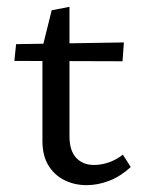

<svg xmlns="http://www.w3.org/2000/svg" viewBox="-20 -534 421 561"><path d="M233 7Q197 7 167.5 -8Q138 -23 121 -51.5Q104 -80 104 -122V-395L131 -504L183 -514V-136Q183 -94 202.5 -73Q222 -52 255 -52Q275 -52 296.5 -59Q318 -66 339 -82L362 -46Q333 -19 299.5 -6Q266 7 233 7ZM338 -355 22 -356 27 -405 342 -410Z"/></svg>

Font: Ysabeau Office Medium
Style: Regular
Weight: 500
Designer: Christian Thalmann (Catharsis Fonts)
Version: Version 2.001;gftools[0.9.30]; featfreeze: tnum,lnum,ss02